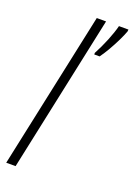

<svg xmlns="http://www.w3.org/2000/svg" viewBox="-146 -817 610 874"><g transform="rotate(20 159.0 -380.0)"><path d="M2.9 0 165 -759.8H210L48.3 0ZM210.9 -600.1V-607.9Q231 -645.5 247.6 -686.3Q264.2 -727.1 272.5 -759.8H318.4L317.4 -750Q310.5 -731 297.1 -703.4Q283.7 -675.8 267.6 -647.9Q251.5 -620.1 236.8 -600.1Z"/></g></svg>

Font: Open Sans Condensed Light
Style: Italic
Weight: 300
Width: 3
Italic angle: -12°
Designer: Monotype Design Team
Foundry: Monotype Imaging Inc.
Version: Version 3.000; ttfautohint (v1.8.4)